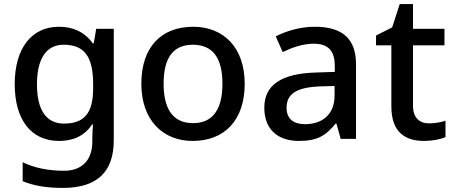

<svg xmlns="http://www.w3.org/2000/svg" viewBox="-20 -680 2226 940"><path d="M269 -549C133 -549 52 -442 52 -268C52 -93 133 10 269 10C339 10 394 -15 431 -71H435C434 -57 432 -22 432 -5V13C432 104 381 156 294 156C217 156 147 142 91 114V207C146 230 210 240 288 240C456 240 537 161 537 7V-539H451L439 -468H434C395 -523 338 -549 269 -549ZM291 -461C391 -461 436 -406 436 -268V-248C436 -125 392 -75 293 -75C206 -75 161 -142 161 -267C161 -393 207 -461 291 -461Z M1178 -270C1178 -449 1073 -549 926 -549C769 -549 672 -449 672 -270C672 -91 778 10 923 10C1079 10 1178 -91 1178 -270ZM781 -270C781 -392 824 -461 924 -461C1025 -461 1069 -392 1069 -270C1069 -149 1025 -77 925 -77C825 -77 781 -149 781 -270Z M1521 -549C1449 -549 1381 -528 1330 -502L1364 -425C1410 -447 1461 -466 1516 -466C1581 -466 1619 -437 1619 -358V-328L1527 -325C1356 -320 1274 -263 1274 -153C1274 -41 1346 10 1443 10C1533 10 1576 -16 1623 -75H1627L1648 0H1723V-365C1723 -491 1656 -549 1521 -549ZM1546 -257 1618 -259V-212C1618 -118 1556 -72 1473 -72C1420 -72 1383 -96 1383 -152C1383 -215 1423 -252 1546 -257Z M2080 -76C2034 -76 2002 -104 2002 -162V-458H2156V-539H2002V-660H1937L1900 -546L1821 -506V-458H1896V-160C1896 -27 1969 10 2057 10C2096 10 2138 2 2161 -9V-89C2139 -81 2108 -76 2080 -76Z"/></svg>

Font: Noto Sans Bamum Medium
Style: Regular
Weight: 500
Designer: Monotype Design Team
Foundry: Monotype Imaging Inc.
Version: Version 2.002